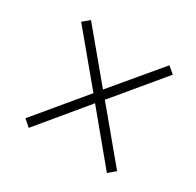

<svg xmlns="http://www.w3.org/2000/svg" viewBox="-102 -688 670 655"><g transform="rotate(30 232.5 -360.5)"><path d="M82 -148 56 -171 214 -361 56 -551 82 -573 236 -388 391 -573 417 -551 259 -361 417 -171 390 -148 236 -334Z"/></g></svg>

Font: Noto Serif Myanmar Condensed ExtraLight
Style: Regular
Weight: 200
Width: 3
Designer: Ben Mitchell and the Monotype Design Team
Foundry: Monotype Imaging Inc.
Version: Version 2.106; ttfautohint (v1.8.4.7-5d5b)